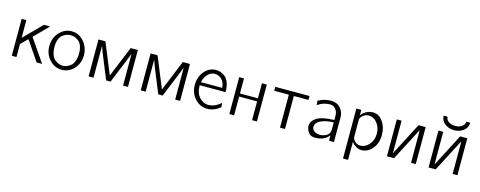

<svg xmlns="http://www.w3.org/2000/svg" viewBox="-32 -1436 5931 2373"><g transform="rotate(15 2933.0 -250.0)"><path d="M81.1 0V-472.2H141.1V-245.1L366.2 -472.2H444.8L268.1 -293L469.2 0H398.9L227.1 -252L141.1 -166V0Z M498 -235.8Q498 -340.8 563.5 -412.4Q628.9 -483.9 720.2 -483.9Q813 -483.9 877 -410.4Q940.9 -336.9 940.9 -235.8Q940.9 -130.9 875 -61.5Q809.1 7.8 720.2 7.8Q628.4 7.8 563.2 -63.5Q498 -134.8 498 -235.8ZM562 -248Q562 -186 578.6 -143.1Q595.2 -100.1 621.6 -80.1Q647.9 -60.1 671.9 -52Q695.8 -43.9 720.2 -43.9Q746.1 -43.9 771.5 -53.5Q796.9 -63 822 -84Q847.2 -105 862.1 -146.5Q877 -188 877 -245.1Q877 -299.3 862.1 -338.1Q847.2 -377 822 -397Q796.9 -417 771.5 -425.5Q746.1 -434.1 720 -434.1Q693.8 -434.1 668.5 -425.5Q643.1 -417 617.9 -397.5Q592.8 -377.9 577.4 -339.6Q562 -301.3 562 -248Z M1064 0V-472.2H1152.8L1314 -79.1H1314.9L1476.1 -472.2H1567.9V0H1504.9V-355L1503.9 -408.2L1481 -345.2L1342.8 -7.8H1286.1L1153.8 -333L1127 -408.2V0Z M1731 0V-472.2H1819.8L1981 -79.1H1981.9L2143.1 -472.2H2234.9V0H2171.9V-355L2170.9 -408.2L2147.9 -345.2L2009.8 -7.8H1953.1L1820.8 -333L1793.9 -408.2V0Z M2358.9 -240.2Q2358.9 -338.4 2418 -411.1Q2477.1 -483.9 2564.9 -483.9Q2595.7 -483.9 2624.3 -474.4Q2652.8 -464.8 2682.9 -441.9Q2712.9 -418.9 2731.4 -369.4Q2750 -319.8 2750 -250H2418.9V-242.2Q2418.9 -151.4 2468 -96.7Q2517.1 -42 2581.1 -42Q2666 -42 2742.7 -110.8L2748 -56.2Q2670.9 7.8 2581.1 7.8Q2489.3 7.8 2424.1 -63.7Q2358.9 -135.3 2358.9 -240.2ZM2423.8 -290H2695.8Q2689 -366.2 2650.4 -400.1Q2611.8 -434.1 2564.9 -434.1Q2514.2 -434.1 2474.6 -393.1Q2435.1 -352.1 2423.8 -290Z M2864.7 0V-472.2H2925.8V-279.8H3155.8V-472.2H3217.8V0H3155.8V-240.2H2925.8V0Z M3326.2 -421.9V-472.2H3764.2V-421.9H3577.1V0H3513.2V-421.9Z M3847.2 -115.2Q3847.2 -140.1 3860.1 -163.6Q3873 -187 3902.6 -210.4Q3932.1 -233.9 3992.7 -248.5Q4053.2 -263.2 4138.2 -265.1V-307.1Q4138.2 -372.1 4110.8 -402.8Q4082 -438 4037.1 -438Q4000 -438 3965.1 -427.5Q3930.2 -417 3918.7 -409.9Q3907.2 -402.8 3878.9 -386.2L3874 -441.9Q3955.1 -484.9 4038.1 -484.9Q4113.3 -484.9 4155.5 -438.5Q4197.8 -392.1 4202.1 -335L4203.1 -300.8V0H4140.1V-68.8Q4078.1 8.3 3964.8 7.8H3958Q3902.8 7.8 3875 -32.2Q3847.2 -72.3 3847.2 -115.2ZM3909.2 -117.2Q3909.2 -81.1 3940.7 -61.5Q3972.2 -42 4012.2 -42Q4030.3 -42 4049.1 -46.4Q4067.9 -50.8 4089.4 -60.8Q4110.8 -70.8 4124.5 -93Q4138.2 -115.2 4138.2 -145V-233.9Q4037.1 -232.9 3973.1 -200.9Q3909.2 -168.9 3909.2 -117.2Z M4363.8 167V-472.2H4426.8V-403.8Q4489.7 -480 4578.6 -480Q4651.9 -480 4702.4 -409.4Q4752.9 -338.9 4752.9 -237.8Q4752.9 -128.9 4693.4 -60.5Q4633.8 7.8 4557.6 7.8Q4522.5 7.8 4491 -9.5Q4459.5 -26.9 4451.7 -36.9Q4443.8 -46.9 4428.7 -65.9V167ZM4428.7 -129.9Q4428.7 -99.1 4457.3 -70.6Q4485.8 -42 4526.9 -42Q4591.8 -42 4640.1 -98.4Q4688.5 -154.8 4688.5 -236.8Q4688.5 -315.9 4643.6 -372.6Q4598.6 -429.2 4536.6 -429.2Q4484.9 -429.2 4448.7 -389.2Q4433.6 -370.1 4431.2 -364.5Q4428.7 -358.9 4428.7 -341.8Z M4881.3 0V-472.2H4942.4V-109.9L4943.4 -56.2L5159.2 -472.2H5250.5V0H5189.5V-361.8L5188.5 -416L4972.2 0Z M5414.1 0V-472.2H5475.1V-109.9L5476.1 -56.2L5691.9 -472.2H5783.2V0H5722.2V-361.8L5721.2 -416L5504.9 0ZM5428.2 -667H5478Q5480 -641.1 5493.9 -622.6Q5507.8 -604 5528.8 -595.5Q5549.8 -586.9 5566.4 -584Q5583 -581.1 5598.1 -581.1Q5619.1 -581.1 5642.6 -585.9Q5666 -590.8 5691.4 -611.8Q5716.8 -632.8 5719.2 -667H5769Q5767.1 -601.1 5716.1 -563.5Q5665 -525.9 5599.1 -525.9Q5532.2 -525.9 5481.2 -563.5Q5430.2 -601.1 5428.2 -667Z"/></g></svg>

Font: CMU Bright
Style: Roman
Weight: 500
Version: Version 0.7.0